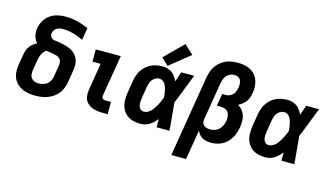

<svg xmlns="http://www.w3.org/2000/svg" viewBox="-106 -1145 2947 1711"><g transform="rotate(15 1368.0 -289.0)"><path d="M246 8Q279 8 312.5 2.5Q346 -3 378 -18.5Q410 -34 436 -59Q462 -84 476.5 -115.5Q491 -147 497 -180L514 -286Q518 -306 519.5 -326Q521 -346 518.5 -365Q516 -384 509 -401.5Q502 -419 490.5 -433.5Q479 -448 464 -459.5Q449 -471 432 -478.5Q415 -486 396.5 -491.5Q378 -497 359 -501.5Q340 -506 320.5 -508Q301 -510 281.5 -513.5Q262 -517 251 -533.5Q240 -550 244 -570Q247 -589 262 -604.5Q277 -620 296.5 -625Q316 -630 335 -630Q369 -630 400.5 -623Q432 -616 462.5 -605.5Q493 -595 521 -581L540 -694Q490 -716 437 -729.5Q384 -743 327 -743Q291 -743 254.5 -735Q218 -727 185.5 -704.5Q153 -682 133.5 -648Q114 -614 108 -578Q102 -542 110.5 -506.5Q119 -471 143 -447Q120 -436 99.5 -418Q79 -400 67 -377Q55 -354 51 -329L33 -223Q28 -191 29 -159Q30 -127 41.5 -99Q53 -71 74.5 -49.5Q96 -28 123.5 -15Q151 -2 182.5 3Q214 8 246 8ZM246 -105Q227 -105 209 -111.5Q191 -118 179.5 -132.5Q168 -147 166 -166Q164 -185 167 -205L185 -311Q189 -337 202 -362.5Q215 -388 239 -405Q256 -402 273 -399.5Q290 -397 307 -394Q324 -391 340 -385.5Q356 -380 367.5 -368Q379 -356 381 -339Q383 -322 381 -304L363 -199Q359 -172 342.5 -148.5Q326 -125 299.5 -115Q273 -105 246 -105Z M865 0H913V-113H865Q855 -113 845.5 -116Q836 -119 831.5 -127.5Q827 -136 828 -146L892 -530H661V-417H736L695 -165Q690 -136 693.5 -107.5Q697 -79 713.5 -57Q730 -35 754.5 -22Q779 -9 807.5 -4.5Q836 0 865 0Z M1218 8Q1246 8 1273 -2.5Q1300 -13 1322.5 -33Q1345 -53 1364 -76Q1364 -38 1364 0H1483Q1477 -64 1472 -127.5Q1467 -191 1460 -254Q1489 -323 1515 -392Q1541 -461 1569 -530H1450Q1434 -484 1419 -439Q1406 -467 1386.5 -490.5Q1367 -514 1338 -526Q1309 -538 1277 -538Q1245 -538 1213.5 -531Q1182 -524 1153 -506Q1124 -488 1102.5 -461.5Q1081 -435 1069.5 -404.5Q1058 -374 1053 -343L1035 -233Q1029 -195 1030 -158.5Q1031 -122 1044.5 -89.5Q1058 -57 1084 -34Q1110 -11 1145.5 -1.5Q1181 8 1218 8ZM1218 -105Q1200 -105 1187 -116Q1174 -127 1169.5 -144Q1165 -161 1165.5 -178.5Q1166 -196 1169 -214L1187 -324Q1191 -348 1200.5 -371Q1210 -394 1231.5 -409.5Q1253 -425 1276 -425Q1296 -425 1311.5 -413.5Q1327 -402 1335 -384.5Q1343 -367 1348 -348.5Q1353 -330 1355.5 -310.5Q1358 -291 1359 -272Q1351 -250 1341.5 -229.5Q1332 -209 1320.5 -189Q1309 -169 1295 -150Q1281 -131 1260.5 -118Q1240 -105 1218 -105ZM1317 -554 1505 -705 1421 -783 1252 -615Z M1555 205H1691L1737 -70Q1746 -45 1765.5 -26Q1785 -7 1812 0.5Q1839 8 1867 8Q1906 8 1945.5 -5.5Q1985 -19 2015 -50Q2045 -81 2061 -118.5Q2077 -156 2083 -196Q2089 -233 2085.5 -269Q2082 -305 2063 -334.5Q2044 -364 2014 -381Q2040 -394 2062.5 -414.5Q2085 -435 2096.5 -461.5Q2108 -488 2112 -516Q2120 -561 2112 -606Q2104 -651 2076 -683.5Q2048 -716 2005 -729.5Q1962 -743 1917 -743Q1885 -743 1851.5 -737Q1818 -731 1787.5 -713.5Q1757 -696 1733.5 -669.5Q1710 -643 1697.5 -611.5Q1685 -580 1679 -548ZM1829 -105Q1808 -105 1788.5 -112Q1769 -119 1760 -137.5Q1751 -156 1755 -177L1813 -529Q1817 -554 1829 -578.5Q1841 -603 1865.5 -616.5Q1890 -630 1915 -630Q1933 -630 1948.5 -622.5Q1964 -615 1971.5 -599.5Q1979 -584 1980 -566Q1981 -548 1978 -530Q1974 -508 1964 -486Q1954 -464 1932.5 -451Q1911 -438 1888 -438H1852L1833 -325H1870Q1890 -325 1909 -318Q1928 -311 1939 -294Q1950 -277 1951.5 -256.5Q1953 -236 1950 -215Q1946 -194 1937 -173Q1928 -152 1911 -135.5Q1894 -119 1872 -112Q1850 -105 1829 -105Z M2370 8Q2398 8 2425 -2.5Q2452 -13 2474.5 -33Q2497 -53 2516 -76Q2516 -38 2516 0H2635Q2629 -64 2624 -127.5Q2619 -191 2612 -254Q2641 -323 2667 -392Q2693 -461 2721 -530H2602Q2586 -484 2571 -439Q2558 -467 2538.5 -490.5Q2519 -514 2490 -526Q2461 -538 2429 -538Q2397 -538 2365.5 -531Q2334 -524 2305 -506Q2276 -488 2254.5 -461.5Q2233 -435 2221.5 -404.5Q2210 -374 2205 -343L2187 -233Q2181 -195 2182 -158.5Q2183 -122 2196.5 -89.5Q2210 -57 2236 -34Q2262 -11 2297.5 -1.5Q2333 8 2370 8ZM2370 -105Q2352 -105 2339 -116Q2326 -127 2321.5 -144Q2317 -161 2317.5 -178.5Q2318 -196 2321 -214L2339 -324Q2343 -348 2352.5 -371Q2362 -394 2383.5 -409.5Q2405 -425 2428 -425Q2448 -425 2463.5 -413.5Q2479 -402 2487 -384.5Q2495 -367 2500 -348.5Q2505 -330 2507.5 -310.5Q2510 -291 2511 -272Q2503 -250 2493.5 -229.5Q2484 -209 2472.5 -189Q2461 -169 2447 -150Q2433 -131 2412.5 -118Q2392 -105 2370 -105Z"/></g></svg>

Font: Iosevka Sparkle XBdObl
Style: Regular
Weight: 800
Italic angle: -9°
Designer: Belleve Invis
Foundry: Belleve Invis
Version: Version 4.5.0; ttfautohint (v1.8.3)